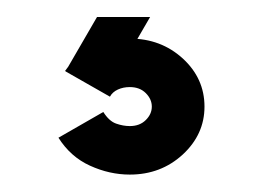

<svg xmlns="http://www.w3.org/2000/svg" viewBox="-20 -20 310 226"><path d="M48.8 142.1Q63 164.6 85.9 175Q108.9 185.5 132.8 185.5Q169.4 185.5 195.1 161.9Q220.7 138.2 220.7 105.5Q220.7 72.3 195.1 48.8Q169.4 25.4 132.8 25.4Q108.9 25.4 88.6 35.9Q68.4 46.4 56.6 63.5L109.4 93.8Q112.3 88.4 118.7 85.4Q125 82.5 132.8 82.5Q144.5 82.5 151.6 89.6Q158.7 96.7 158.7 105.5Q158.7 114.3 151.6 121.3Q144.5 128.4 132.8 128.4Q125 128.4 116.7 125.5Q108.4 122.6 101.6 111.8ZM94.2 0 57.1 64 109.4 93.8 109.9 80.6 156.7 0Z"/></svg>

Font: Giphurs
Style: Regular
Weight: 400
Version: Version 2.010